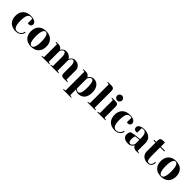

<svg xmlns="http://www.w3.org/2000/svg" viewBox="469 -2581 4653 4653"><g transform="rotate(45 2795.0 -255.0)"><path d="M330 -495Q304 -495 282 -484Q260 -473 244 -445.5Q228 -418 219 -370.5Q210 -323 210 -250Q210 -179 219 -132.5Q228 -86 244 -59Q260 -32 282 -21Q304 -10 330 -10Q360 -10 386.5 -21Q413 -32 432.5 -50.5Q452 -69 463.5 -92.5Q475 -116 475 -140H500Q500 -110 486.5 -82Q473 -54 448 -32.5Q423 -11 388 2Q353 15 310 15Q182 15 111 -55.5Q40 -126 40 -250Q40 -374 111 -444.5Q182 -515 310 -515Q359 -515 394 -505.5Q429 -496 451.5 -480.5Q474 -465 484.5 -445.5Q495 -426 495 -405Q495 -371 474.5 -350.5Q454 -330 420 -330Q412 -330 404.5 -330.5Q397 -331 392 -332Q385 -333 380 -335V-485Q374 -487 366 -490Q359 -492 350 -493.5Q341 -495 330 -495Z M835 -5Q852 -5 869 -16Q886 -27 899.5 -54.5Q913 -82 921.5 -129.5Q930 -177 930 -250Q930 -323 921.5 -370.5Q913 -418 899.5 -445.5Q886 -473 869 -484Q852 -495 835 -495Q818 -495 801 -484Q784 -473 770.5 -445.5Q757 -418 748.5 -370.5Q740 -323 740 -250Q740 -177 748.5 -129.5Q757 -82 770.5 -54.5Q784 -27 801 -16Q818 -5 835 -5ZM835 -515Q897 -515 946 -497Q995 -479 1029.5 -444.5Q1064 -410 1082 -361Q1100 -312 1100 -250Q1100 -188 1082 -139Q1064 -90 1029.5 -55.5Q995 -21 946 -3Q897 15 835 15Q773 15 724 -3Q675 -21 640.5 -55.5Q606 -90 588 -139Q570 -188 570 -250Q570 -312 588 -361Q606 -410 640.5 -444.5Q675 -479 724 -497Q773 -515 835 -515Z M1850 -350Q1850 -386 1844 -410.5Q1838 -435 1828.5 -450.5Q1819 -466 1807.5 -473Q1796 -480 1785 -480Q1766 -480 1751.5 -467.5Q1737 -455 1726 -440Q1714 -422 1705 -400V-30L1765 -15V0H1485V-15L1545 -30V-350Q1545 -386 1539 -410.5Q1533 -435 1523.5 -450.5Q1514 -466 1502.5 -473Q1491 -480 1480 -480Q1461 -480 1446.5 -467.5Q1432 -455 1421 -440Q1409 -422 1400 -400V-30L1460 -15V0H1180V-15L1240 -30V-470L1180 -485V-500H1270Q1305 -500 1327.5 -488Q1350 -476 1363 -462Q1378 -445 1385 -425Q1398 -450 1417 -470Q1434 -487 1459 -501Q1484 -515 1520 -515Q1580 -515 1623.5 -488.5Q1667 -462 1690 -420Q1703 -446 1722 -467Q1739 -485 1764 -500Q1789 -515 1825 -515Q1866 -515 1900 -502Q1934 -489 1958.5 -466.5Q1983 -444 1996.5 -414Q2010 -384 2010 -350V-30L2070 -15V0H1940Q1850 0 1850 -90Z M2340 -55Q2350 -44 2362 -35Q2373 -27 2386.5 -21Q2400 -15 2415 -15Q2434 -15 2450.5 -24.5Q2467 -34 2479 -59.5Q2491 -85 2498 -131Q2505 -177 2505 -250Q2505 -321 2498 -366Q2491 -411 2480.5 -436.5Q2470 -462 2456.5 -471Q2443 -480 2430 -480Q2407 -480 2390 -467.5Q2373 -455 2362 -440Q2349 -422 2340 -400ZM2180 -470 2120 -485V-500H2210Q2245 -500 2267.5 -488Q2290 -476 2303 -462Q2318 -445 2325 -425Q2338 -450 2358 -470Q2375 -487 2402.5 -501Q2430 -515 2470 -515Q2513 -515 2550.5 -498Q2588 -481 2615.5 -448Q2643 -415 2659 -365.5Q2675 -316 2675 -250Q2675 -184 2659 -134.5Q2643 -85 2614 -52Q2585 -19 2544.5 -2Q2504 15 2455 15Q2429 15 2407.5 9Q2386 3 2371 -5Q2353 -14 2340 -25V170L2400 185V200H2120V185L2180 170Z M2885 -700Q2975 -700 2975 -610V-30L3035 -15V0H2755V-15L2815 -30V-670L2755 -685V-700Z M3150 -625Q3150 -642 3157 -657.5Q3164 -673 3175.5 -684.5Q3187 -696 3202.5 -703Q3218 -710 3235 -710Q3252 -710 3267.5 -703Q3283 -696 3294.5 -684.5Q3306 -673 3313 -657.5Q3320 -642 3320 -625Q3320 -608 3313 -592.5Q3306 -577 3294.5 -565.5Q3283 -554 3267.5 -547Q3252 -540 3235 -540Q3218 -540 3202.5 -547Q3187 -554 3175.5 -565.5Q3164 -577 3157 -592.5Q3150 -608 3150 -625ZM3225 -500Q3315 -500 3315 -410V-30L3375 -15V0H3095V-15L3155 -30V-470L3095 -485V-500Z M3725 -495Q3699 -495 3677 -484Q3655 -473 3639 -445.5Q3623 -418 3614 -370.5Q3605 -323 3605 -250Q3605 -179 3614 -132.5Q3623 -86 3639 -59Q3655 -32 3677 -21Q3699 -10 3725 -10Q3755 -10 3781.5 -21Q3808 -32 3827.5 -50.5Q3847 -69 3858.5 -92.5Q3870 -116 3870 -140H3895Q3895 -110 3881.5 -82Q3868 -54 3843 -32.5Q3818 -11 3783 2Q3748 15 3705 15Q3577 15 3506 -55.5Q3435 -126 3435 -250Q3435 -374 3506 -444.5Q3577 -515 3705 -515Q3754 -515 3789 -505.5Q3824 -496 3846.5 -480.5Q3869 -465 3879.5 -445.5Q3890 -426 3890 -405Q3890 -371 3869.5 -350.5Q3849 -330 3815 -330Q3807 -330 3799.5 -330.5Q3792 -331 3787 -332Q3780 -333 3775 -335V-485Q3769 -487 3761 -490Q3754 -492 3745 -493.5Q3736 -495 3725 -495Z M4160 -235Q4154 -222 4150 -205Q4146 -191 4143 -172Q4140 -153 4140 -130Q4140 -70 4158.5 -45Q4177 -20 4200 -20Q4223 -20 4239.5 -32.5Q4256 -45 4267 -60Q4280 -78 4290 -100V-245Q4267 -245 4244 -243.5Q4221 -242 4202 -240Q4180 -237 4160 -235ZM4200 -515Q4260 -515 4306.5 -499Q4353 -483 4385 -454.5Q4417 -426 4433.5 -386.5Q4450 -347 4450 -300V-30L4510 -15V0H4420Q4384 0 4362 -11.5Q4340 -23 4327 -37Q4312 -54 4305 -75Q4292 -49 4272 -30Q4255 -13 4227 1Q4199 15 4160 15Q4113 15 4078.5 4.5Q4044 -6 4021 -24.5Q3998 -43 3986.5 -67.5Q3975 -92 3975 -120Q3975 -143 3980 -162.5Q3985 -182 3992 -197Q4000 -215 4010 -230Q4052 -240 4099 -248Q4139 -255 4189 -261.5Q4239 -268 4290 -270V-300Q4290 -358 4282.5 -396Q4275 -434 4261 -456Q4247 -478 4226.5 -486.5Q4206 -495 4180 -495Q4169 -495 4160 -493.5Q4151 -492 4144 -490Q4136 -487 4130 -485V-335Q4123 -333 4117 -332Q4111 -331 4104.5 -330.5Q4098 -330 4090 -330Q4056 -330 4035.5 -350.5Q4015 -371 4015 -405Q4015 -426 4025.5 -445.5Q4036 -465 4058.5 -480.5Q4081 -496 4116 -505.5Q4151 -515 4200 -515Z M4615 -550Q4615 -640 4705 -640H4775V-500H4915V-475H4775V-170Q4775 -121 4780.5 -90Q4786 -59 4795.5 -41Q4805 -23 4819 -16.5Q4833 -10 4850 -10Q4867 -10 4883 -18.5Q4899 -27 4912 -43.5Q4925 -60 4932.5 -84Q4940 -108 4940 -140H4965Q4965 -65 4927.5 -25Q4890 15 4830 15Q4779 15 4739.5 1Q4700 -13 4672 -38Q4644 -63 4629.5 -97Q4615 -131 4615 -170V-475H4545V-500H4615Z M5285 -5Q5302 -5 5319 -16Q5336 -27 5349.5 -54.5Q5363 -82 5371.5 -129.5Q5380 -177 5380 -250Q5380 -323 5371.5 -370.5Q5363 -418 5349.5 -445.5Q5336 -473 5319 -484Q5302 -495 5285 -495Q5268 -495 5251 -484Q5234 -473 5220.5 -445.5Q5207 -418 5198.5 -370.5Q5190 -323 5190 -250Q5190 -177 5198.5 -129.5Q5207 -82 5220.5 -54.5Q5234 -27 5251 -16Q5268 -5 5285 -5ZM5285 -515Q5347 -515 5396 -497Q5445 -479 5479.5 -444.5Q5514 -410 5532 -361Q5550 -312 5550 -250Q5550 -188 5532 -139Q5514 -90 5479.5 -55.5Q5445 -21 5396 -3Q5347 15 5285 15Q5223 15 5174 -3Q5125 -21 5090.5 -55.5Q5056 -90 5038 -139Q5020 -188 5020 -250Q5020 -312 5038 -361Q5056 -410 5090.5 -444.5Q5125 -479 5174 -497Q5223 -515 5285 -515Z"/></g></svg>

Font: Yeseva One
Style: Regular
Weight: 400
Designer: Jovanny Lemonad
Foundry: Jovanny Lemonad
Version: Version 2.001; ttfautohint (v0.91) -l 8 -r 50 -G 200 -x 0 -w